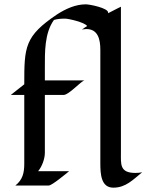

<svg xmlns="http://www.w3.org/2000/svg" viewBox="-20 -856 676 886"><path d="M636 -61C626 -59 616 -58 605 -58C532 -58 538 -98 538 -151V-825C538 -825 509 -811 479 -795C479 -796 479 -797 479 -798C479 -819 394 -836 376 -836C328 -836 283 -815 244 -790C93 -689 92 -639 92 -467L30 -418H92V-101C92 -59 85 -27 51 0H205C220 0 284 -54 299 -66H156C174 -88 187 -123 187 -151V-418H274C298 -418 354 -482 370 -485H187V-543C187 -615 185 -703 229 -764C246 -769 263 -770 281 -770C296 -770 371 -753 382 -736C369 -727 358 -720 358 -720C358 -720 371 -721 378 -722C432 -722 443 -675 443 -626V-104C443 -53 446 10 503 10C560 10 593 -26 636 -61Z"/></svg>

Font: Fondamento
Style: Regular
Weight: 400
Designer: Astigmatic (AOETI)
Foundry: Astigmatic (AOETI)
Version: Version 1.001